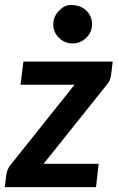

<svg xmlns="http://www.w3.org/2000/svg" viewBox="-20 -765 481 785"><path d="M434.6 -461.9Q431.2 -432.6 414.6 -416L158.2 -95.2H383.3L372.6 0H-0.5L5.9 -51.3Q8.3 -72.8 25.9 -94.2L284.7 -418.5H64L75.7 -513.2H440.9ZM197.8 -666Q198.2 -698.2 221.7 -721.7Q245.1 -745.1 268.6 -744.6Q309.6 -744.6 333 -721.7Q356.4 -698.7 356.4 -666Q356.4 -633.3 332.5 -610.4Q308.6 -587.4 276.4 -587.4Q244.1 -587.4 220.7 -610.8Q197.3 -634.3 197.8 -666Z"/></svg>

Font: Lato-BoldItalic
Style: Bold Italic
Weight: 700
Italic angle: -7°
Designer: Lukasz Dziedzic
Foundry: tyPoland Lukasz Dziedzic
Version: Version 1.104; Western+Polish opensource